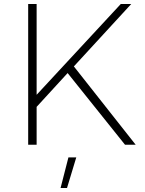

<svg xmlns="http://www.w3.org/2000/svg" viewBox="-20 -719 721 954"><path d="M347 -389 632 -699H580L162 -248V-699H120V0H162V-188L316 -356L601 0H654ZM281 215H313L359 63H320Z"/></svg>

Font: Montserrat arm ExtraLight
Style: Regular
Weight: 275
Designer: Julieta Ulanovsky
Foundry: Julieta Ulanovsky
Version: Version 6.000;PS 006.000;hotconv 1.0.88;makeotf.lib2.5.64775